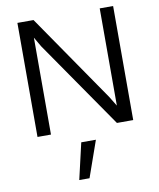

<svg xmlns="http://www.w3.org/2000/svg" viewBox="-108 -811 1000 1207"><g transform="rotate(-10 392.5 -208.0)"><path d="M87 0V-728H190L573.5 -171L612.5 -107.5V-728H698V0H594L209 -556.5L173 -618.5V0ZM298.5 312.5 352 81H445.5L364 312.5Z"/></g></svg>

Font: Mooli
Style: Regular
Weight: 400
Designer: Vernon Adams
Foundry: Vernon Adams
Version: Version 1.000; ttfautohint (v1.8.4.7-5d5b);gftools[0.9.33]